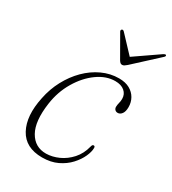

<svg xmlns="http://www.w3.org/2000/svg" viewBox="-163 -736 748 833"><g transform="rotate(30 211.5 -319.5)"><path d="M288.5 -438.5Q243.5 -438.5 200.2 -407.5Q157 -376.5 126 -324.2Q95 -272 86 -208.5Q72.5 -114 100.5 -64.5Q128.5 -15 185 -15.5Q215.5 -16 246.8 -30Q278 -44 302.8 -71.5Q327.5 -99 337.5 -139.5Q339 -145.5 341.2 -147.8Q343.5 -150 346.5 -150Q350 -150 351.8 -147.8Q353.5 -145.5 353.5 -140.5Q353.5 -122 342.2 -97Q331 -72 309 -48Q287 -24 254.2 -8.2Q221.5 7.5 178 7.5Q94.5 7.5 61.2 -54Q28 -115.5 49 -214.5Q59 -265 82.5 -309Q106 -353 139.2 -386.2Q172.5 -419.5 213 -438.2Q253.5 -457 297 -457Q329 -457 350.5 -445Q372 -433 383.2 -413.2Q394.5 -393.5 394.5 -369Q394.5 -347 386 -335.5Q377.5 -324 365.5 -324Q357 -324 351.8 -329.5Q346.5 -335 346.5 -343.5Q346.5 -352.5 349.5 -364Q352.5 -375.5 352.5 -386Q352.5 -409.5 335.5 -424Q318.5 -438.5 288.5 -438.5ZM290.5 -560 212 -643.5Q209.5 -646 207 -647Q204.5 -648 201 -646Q198.5 -644.5 197.8 -641.5Q197 -638.5 199 -635L261.5 -526Q265 -520.5 268.8 -517.2Q272.5 -514 278 -514Q283.5 -514 288.5 -517.2Q293.5 -520.5 300 -526L418.5 -635Q422.5 -638.5 423.2 -641.5Q424 -644.5 422 -646Q420 -648 416.8 -647Q413.5 -646 409.5 -643.5L288.5 -560Z"/></g></svg>

Font: Fraunces Thin
Style: Italic
Weight: 250
Italic angle: -16°
Version: Version 1.000;[b76b70a41]